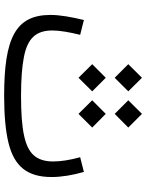

<svg xmlns="http://www.w3.org/2000/svg" viewBox="88 -776 689 904"><g transform="rotate(90 432.0 -324.5)"><path d="M516.6 -520.5 581.1 -584.5 516.6 -648.9 452.6 -584.5ZM346.7 -520.5 410.6 -584.5 346.7 -648.9 282.7 -584.5ZM346.7 -350.1 410.6 -414.6 346.7 -478.5 282.7 -414.6ZM516.6 -350.1 581.1 -414.6 516.6 -478.5 452.6 -414.6ZM720.7 -357.9C733.9 -310.5 740.7 -268.1 740.7 -230C740.7 -191.4 731 -161.6 711.9 -139.6C673.3 -95.7 586.9 -79.6 432.1 -79.6C356 -79.6 295.4 -84 250.5 -92.8C160.2 -109.9 124 -150.4 124 -227.1C124 -261.7 132.3 -309.1 144.5 -357.9L74.7 -375.5C60.5 -316.9 50.8 -262.7 50.8 -218.3C50.8 -53.7 159.7 0 432.1 0C523.4 0 597.2 -6.8 653.3 -20.5C765.1 -47.9 814 -110.4 814 -223.6C814 -270 805.2 -322.8 790 -375.5Z"/></g></svg>

Font: Estedad Regular
Style: Regular
Weight: 400
Designer: Amin Abedi
Version: Version 7.3